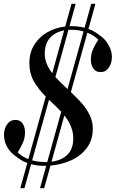

<svg xmlns="http://www.w3.org/2000/svg" viewBox="-20 -860 610 1012"><path d="M569.8 -559.1Q569.8 -526.9 553.5 -503.4Q537.1 -480 509.8 -480Q484.9 -480 471.9 -499Q459 -518.1 459 -544.9Q459 -574.2 469.5 -598.6Q480 -623 498 -650.9Q476.1 -673.8 440.4 -687.5L353.5 -374.5Q389.6 -340.8 413.8 -312.7Q438 -284.7 453.6 -251.7Q469.2 -218.8 469.2 -182.1Q469.2 -122.1 437.3 -79.8Q405.3 -37.6 354.7 -14.9Q304.2 7.8 246.1 12.7L212.9 131.8H190.9L223.6 14.2H215.8Q176.8 14.2 144 5.4L108.9 131.8H86.9L124 -1Q102.5 -8.8 87.2 -18.8Q71.8 -28.8 53.2 -43.9Q30.8 -61 15.9 -88.9Q1 -116.7 1 -148.9Q1 -181.2 17.3 -204.6Q33.7 -228 61 -228Q86.4 -228 99.1 -209.2Q111.8 -190.4 111.8 -163.1Q111.8 -133.8 101.6 -109.9Q91.3 -85.9 73.2 -57.1Q94.7 -34.7 129.4 -21.5L221.2 -351.1Q180.2 -392.1 157.5 -433.1Q134.8 -474.1 134.8 -526.9Q134.8 -583 160.9 -624.5Q187 -666 230 -690.2Q272.9 -714.4 323.7 -720.2L356.9 -839.8H378.9L346.2 -722.2H355Q392.6 -722.2 425.8 -713.9L460.9 -839.8H482.9L446.3 -707.5Q468.3 -699.7 483.6 -689.5Q499 -679.2 518.1 -664.1Q537.6 -648.9 553.7 -619.9Q569.8 -590.8 569.8 -559.1ZM356 -703.1Q345.7 -703.1 340.8 -702.6L272 -454.1Q291 -432.6 335.9 -390.6L420.4 -694.3Q388.7 -703.1 356 -703.1ZM255.4 -474.1 317.9 -699.7Q270.5 -690.9 243.2 -659.9Q215.8 -628.9 215.8 -576.2Q215.8 -525.9 255.4 -474.1ZM229 -5.9 302.7 -271Q283.7 -291 254.9 -318.4L238.3 -334L149.4 -14.6Q183.6 -5.9 219.2 -5.9ZM319.3 -251.5 251.5 -7.8Q305.7 -14.6 335.9 -45.2Q366.2 -75.7 366.2 -130.9Q366.2 -192.9 319.3 -251.5Z"/></svg>

Font: TypoPRO Playfair Display SC
Style: Italic
Weight: 400
Italic angle: -14°
Designer: Claus Eggers Sørensen
Foundry: Claus Eggers Sørensen
Version: Version 1.004;PS 001.004;hotconv 1.0.70;makeotf.lib2.5.58329